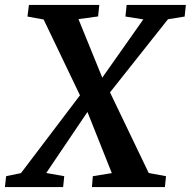

<svg xmlns="http://www.w3.org/2000/svg" viewBox="-52 -763 778 783"><path d="M-32 0 -27 -44.5 33.5 -57 273.5 -373.5 364.5 -445.5 532.5 -684 459.5 -695.5 464.5 -743H706L701 -695.5L633 -684.5L396 -385.5L304 -305.5L136.5 -57.5L210 -44.5L205.5 0ZM323 0 326.5 -44.5 404 -57 305 -305.5 274.5 -373.5 126 -683.5 60 -695.5 66 -743H353L348 -696L268 -685L365.5 -445.5L397 -385.5L554.5 -57.5L625 -44.5L620.5 0Z"/></svg>

Font: Merriweather SemiBold
Style: Italic
Weight: 600
Italic angle: -7.8°
Version: Version 2.101